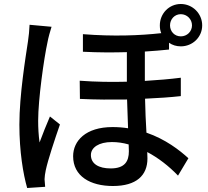

<svg xmlns="http://www.w3.org/2000/svg" viewBox="-20 -884 1040 961"><path d="M238 -750 128 -760C127 -734 124 -702 120 -677C108 -597 77 -409 77 -260C77 -125 96 -13 116 57L206 51C205 39 204 23 203 13C203 2 206 -18 209 -32C220 -84 254 -186 280 -261L230 -301C214 -264 193 -212 178 -171C173 -207 171 -244 171 -280C171 -387 200 -592 218 -674C221 -692 232 -732 238 -750ZM831 -757C831 -788 854 -813 885 -813C916 -813 941 -788 941 -757C941 -726 916 -702 885 -702C854 -702 831 -726 831 -757ZM624 -161 625 -127C625 -77 605 -41 534 -41C474 -41 435 -64 435 -108C435 -146 475 -173 540 -173C568 -173 596 -169 624 -161ZM780 -757C780 -743 782 -730 787 -718C679 -706 546 -701 395 -713V-625C474 -621 547 -621 615 -623V-475C539 -473 459 -474 379 -480L380 -389C459 -385 539 -385 616 -386L621 -242C596 -246 570 -248 543 -248C409 -248 346 -179 346 -102C346 -2 432 47 545 47C663 47 718 -6 718 -91L717 -123C772 -94 825 -53 871 -5L923 -92C879 -132 809 -187 713 -220C710 -272 707 -330 706 -390C772 -393 833 -397 885 -403V-495C831 -488 770 -483 705 -479V-626C749 -629 789 -632 826 -636V-670C843 -658 863 -652 885 -652C944 -652 992 -698 992 -757C992 -816 944 -864 885 -864C826 -864 780 -816 780 -757Z"/></svg>

Font: GenYoGothic2 TW M
Style: Regular
Weight: 500
Version: Version 2.100;PS 2.1;hotconv 16.6.51;makeotf.lib2.5.65220 DE